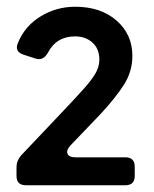

<svg xmlns="http://www.w3.org/2000/svg" viewBox="-20 -774 456 570"><path d="M57 -224Q29 -224 29 -252V-278Q29 -297 43 -313L170 -447Q208 -487 231 -513Q254 -539 264.5 -558Q275 -577 275 -597Q275 -629 254.5 -647.5Q234 -666 203 -666Q147 -666 122 -617Q108 -593 86 -600L52 -611Q22 -620 33 -646Q53 -696 100 -725Q147 -754 203 -754Q279 -754 326 -713Q373 -672 373 -608Q373 -561 347 -521Q321 -481 278 -435L189 -342Q176 -328 180.5 -317.5Q185 -307 203 -307H352Q380 -307 380 -279V-252Q380 -224 352 -224Z"/></svg>

Font: Pitagon Sans Text SemiBold
Style: Regular
Weight: 600
Designer: Travis Tran
Foundry: Pitagon
Version: Version 1.001; ttfautohint (v1.8.4.7-5d5b);gftools[0.9.26]